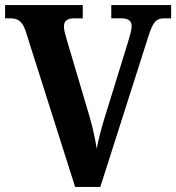

<svg xmlns="http://www.w3.org/2000/svg" viewBox="-20 -734 692 754"><path d="M80 -614 275 0H374L562 -589C581 -650 594 -662 626 -662H652V-714H417V-662H457C485 -662 497 -651 497 -631C497 -617 491 -597 484 -573L391 -272C378 -230 366 -185 360 -150C354 -187 343 -238 332 -275L241 -582C236 -599 231 -617 231 -630C231 -651 244 -662 270 -662H305V-714H0V-662H22C48 -662 67 -652 80 -614Z"/></svg>

Font: Noto Serif Georgian SemiCondensed Bold
Style: Regular
Weight: 700
Width: 4
Designer: Monotype Design Team, Akaki Razmadze
Foundry: Google LLC
Version: Version 2.003